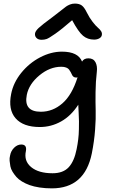

<svg xmlns="http://www.w3.org/2000/svg" viewBox="-20 -766 651 1067"><path d="M210.9 -544.9Q192.4 -544.9 182.4 -555.4Q172.4 -565.9 174.8 -581.1Q177.2 -593.8 194.6 -610.4Q211.9 -627 272.9 -671.9Q292 -686 315.4 -704.8Q338.9 -723.6 347.4 -729.7Q356 -735.8 368.7 -741Q381.3 -746.1 396 -746.1Q420.4 -746.1 434.6 -735.6Q448.7 -725.1 462.9 -695.8Q477.5 -666.5 495.1 -644Q512.7 -621.6 523.9 -612.3Q535.2 -603 541.7 -592.8Q548.3 -582.5 545.9 -570.8Q543.9 -559.6 531.7 -552.7Q519.5 -545.9 502.9 -545.9Q467.3 -545.9 441.7 -567.1Q416 -588.4 380.9 -653.8Q323.2 -603.5 287.1 -578.4Q251 -553.2 238.5 -549.1Q226.1 -544.9 210.9 -544.9ZM268.1 280.8Q231.4 280.8 199.7 275.9Q168 271 144.8 262.7Q121.6 254.4 102.3 242.7Q83 231 71 217.3Q59.1 203.6 49.8 188.5Q40.5 173.3 37.6 158Q34.7 142.6 33.4 127.4Q32.2 112.3 36.1 98.1Q40.5 72.8 58.6 54.9Q76.7 37.1 98.1 37.1Q130.4 37.1 124 73.2Q111.8 128.4 153.1 162.6Q194.3 196.8 272 196.8Q330.6 196.8 361.6 163.6Q392.6 130.4 405.8 63Q411.6 34.2 414.8 7.8Q418 -18.6 418.5 -48.6Q418.9 -78.6 418.9 -92Q418.9 -105.5 417 -141.6Q415 -177.7 415 -184.1Q375 -122.1 319.6 -91.1Q264.2 -60.1 201.2 -60.1Q109.4 -60.1 66.9 -108.4Q24.4 -156.7 42 -244.1Q54.2 -306.6 98.1 -361.1Q142.1 -415.5 202.9 -447.3Q263.7 -479 324.2 -479Q414.1 -479 436 -423.8Q446.3 -441.9 471.2 -441.9Q499 -441.9 510.5 -420.4Q522 -398.9 518.1 -367.2Q511.7 -312.5 511 -253.4Q510.3 -194.3 511.7 -151.9Q513.2 -109.4 508.5 -45.7Q503.9 18.1 490.2 86.9Q450.7 280.8 268.1 280.8ZM128.9 -238.8Q110.4 -145 207 -145Q273.4 -145 326.9 -191.7Q380.4 -238.3 411.1 -336.9Q409.2 -335 403.8 -335Q394.5 -335 388.7 -339.4Q382.8 -343.8 380.1 -350.6Q377.4 -357.4 373 -365Q368.7 -372.6 363.8 -379.4Q358.9 -386.2 347.9 -390.6Q336.9 -395 320.8 -395Q256.8 -395 199 -347.2Q141.1 -299.3 128.9 -238.8Z"/></svg>

Font: Shantell Sans Bouncy
Style: Italic
Weight: 400
Italic angle: -11.31°
Designer: Stephen Nixon, Anya Danilova, Shantell Martin
Foundry: Arrow Type
Version: Version 1.006;[9816181b4]